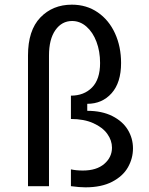

<svg xmlns="http://www.w3.org/2000/svg" viewBox="-20 -798 640 823"><path d="M335 -67Q394 -67 427 -95.5Q460 -124 460 -165Q460 -196 440 -224Q420 -252 380 -270Q340 -288 284 -288V-388Q340 -388 374.5 -423Q409 -458 409 -528Q409 -578 393.5 -619Q378 -660 350.5 -684Q323 -708 289 -708Q245 -708 217.5 -669Q190 -630 190 -560V0H100V-560Q100 -668 153 -723Q206 -778 288 -778Q351 -778 399 -745Q447 -712 473 -655Q499 -598 499 -528Q499 -444 458.5 -398.5Q418 -353 354 -353V-323Q417 -323 461.5 -300.5Q506 -278 528 -241.5Q550 -205 550 -162Q550 -119 528.5 -81Q507 -43 461 -19Q415 5 346 5Q321 5 284 0V-72Q307 -67 335 -67Z"/></svg>

Font: Sligoil Micro
Style: Regular
Weight: 400
Designer: Ariel Martín Pérez
Foundry: Igor Stepanchenko
Version: Version 1.001